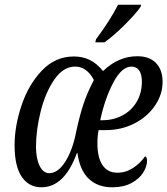

<svg xmlns="http://www.w3.org/2000/svg" viewBox="-20 -786 711 816"><path d="M42 -169Q42 -250 71.5 -338Q101 -426 158 -486Q215 -546 294 -546Q331 -546 361 -531.5Q391 -517 418 -484Q483 -547 564 -547Q615 -547 643 -518Q671 -489 671 -438Q671 -385 639 -337.5Q607 -290 551.5 -261.5Q496 -233 429 -233H399Q398 -229 396 -213.5Q394 -198 394 -177Q394 -117 415.5 -84.5Q437 -52 479 -52Q515 -52 546 -72.5Q577 -93 597 -122Q605 -117 605 -103Q605 -79 588.5 -52.5Q572 -26 538.5 -8Q505 10 457 10Q395 10 357 -26.5Q319 -63 309 -136H307Q254 10 156 10Q103 10 72.5 -34.5Q42 -79 42 -169ZM305 -232Q320 -300 335.5 -346Q351 -392 379 -446Q349 -503 299 -503Q249 -503 211 -448Q173 -393 153 -313Q133 -233 133 -163Q133 -112 148.5 -81Q164 -50 189 -50Q227 -50 258.5 -100.5Q290 -151 305 -232ZM415 -275Q462 -275 500.5 -295.5Q539 -316 561 -353.5Q583 -391 583 -439Q583 -470 571.5 -486.5Q560 -503 539 -503Q497 -503 461 -434Q425 -365 406 -275ZM388 -619Q445 -695 482 -766H580L577 -756Q554 -724 507.5 -678Q461 -632 424 -606H385Z"/></svg>

Font: Noto Serif Cond
Style: Italic
Weight: 400
Width: 3
Italic angle: -12°
Designer: Monotype Design Team
Foundry: Monotype Imaging Inc.
Version: Version 1.001